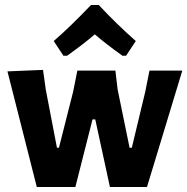

<svg xmlns="http://www.w3.org/2000/svg" viewBox="-20 -752 753 772"><path d="M235 -528 196 -587Q260 -642 346 -732H377Q449 -655 526 -587L487 -528H472Q405 -576 361 -614Q324 -581 250 -528ZM153 -471 164 -392 209 -158H217L274 -383L291 -468H444L453 -392L501 -158H510L564 -383L581 -468H713L571 0H422L363 -272H352L283 0H128L10 -465Z"/></svg>

Font: Alegreya Sans SC ExtraBold
Style: Regular
Weight: 800
Designer: Juan Pablo del Peral
Foundry: Huerta Tipografica
Version: Version 2.007